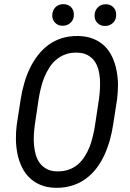

<svg xmlns="http://www.w3.org/2000/svg" viewBox="-20 -894 627 924"><path d="M231.4 -820.8C231.4 -805.7 236.3 -793 246.1 -783.7C255.4 -774.4 268.1 -769.5 283.2 -770C298.3 -770.5 311 -775.9 320.8 -785.6C330.6 -795.4 335.4 -807.6 335.4 -822.8C335.9 -837.9 331.1 -850.6 321.3 -860.4C311 -869.6 298.3 -874.5 283.2 -874C268.1 -873.5 255.4 -868.2 246.1 -858.4C236.8 -848.1 231.9 -835.9 231.4 -820.8ZM435.1 -819.8C434.6 -804.7 439.5 -792 449.7 -782.7C459.5 -773.4 471.7 -768.6 486.8 -769C502 -769.5 514.6 -774.9 524.4 -784.7C534.2 -793.9 539.1 -806.6 539.1 -821.8C539.6 -837.4 534.7 -850.1 524.9 -859.9C515.1 -869.1 502.4 -874 486.8 -873.5C471.7 -873 459 -867.7 449.7 -857.4C440.4 -847.2 435.5 -835 435.1 -819.8ZM524.4 -293.5 543.5 -416.5C546.4 -439.9 547.9 -463.9 547.9 -487.8C547.4 -511.7 544.9 -534.7 540.5 -557.1C536.1 -579.1 529.3 -600.1 520 -620.1C510.7 -639.6 499 -656.7 484.4 -671.4C469.2 -686 451.7 -697.8 430.7 -706.5C409.7 -715.3 385.3 -720.2 357.4 -720.7C328.6 -721.2 301.8 -717.8 277.8 -710.4C253.9 -702.6 231.9 -691.9 212.9 -677.7C193.8 -663.6 176.8 -646.5 161.6 -627C146.5 -607.4 133.8 -586.4 123 -563.5C111.8 -540.5 103 -516.6 96.2 -491.7C88.9 -466.8 83.5 -441.4 79.6 -416.5L60.5 -293C57.6 -269.5 56.2 -246.1 56.6 -222.2C57.1 -198.2 59.6 -175.3 64 -153.3C68.4 -131.3 75.7 -110.4 85 -90.8C94.2 -71.3 106 -54.2 121.1 -39.6C135.7 -24.9 153.3 -13.2 174.3 -4.4C195.3 4.4 219.2 9.3 247.1 9.8C276.4 10.3 303.2 6.8 327.1 -1C351.1 -8.3 373 -19 392.1 -33.2C411.1 -46.9 428.2 -63.5 443.4 -83C458 -102.1 470.7 -123 481.4 -146C492.2 -168.9 501 -192.9 508.3 -217.8C515.1 -242.7 520.5 -268.1 524.4 -293.5ZM456.5 -418.5 437.5 -293C435.1 -275.4 431.6 -257.8 427.2 -239.7C422.9 -221.7 417.5 -204.1 411.1 -187C404.3 -169.9 396 -154.3 386.7 -139.6C377.4 -125 366.2 -112.3 353.5 -101.6C340.3 -90.8 325.7 -82.5 309.1 -77.1C292.5 -71.3 273.4 -68.8 252.4 -69.3C232.9 -69.8 216.8 -74.2 203.6 -81.5C190.4 -88.9 179.2 -98.1 170.9 -109.9C162.6 -121.6 156.2 -134.8 151.9 -149.9C147.5 -165 145 -180.7 143.6 -196.8C142.1 -212.9 142.1 -229.5 143.1 -246.1C144 -262.2 145.5 -277.8 147.5 -292.5L166 -417.5C168.5 -434.6 172.4 -452.1 176.8 -470.2C181.2 -488.3 186.5 -505.4 193.4 -522.5C200.2 -539.1 208.5 -554.7 218.3 -569.8C227.5 -584.5 238.8 -597.2 252 -607.9C265.1 -618.7 279.8 -627 296.4 -632.8C312.5 -638.7 331.1 -641.1 352.1 -640.6C371.6 -640.1 388.2 -636.2 401.4 -628.9C414.6 -621.6 425.8 -612.3 434.1 -601.1C442.4 -589.4 448.7 -576.2 453.1 -561.5C457 -546.4 459.5 -530.8 460.9 -514.6C461.9 -498.5 461.9 -481.9 460.9 -465.8C460 -449.2 458.5 -433.6 456.5 -418.5Z"/></svg>

Font: Roboto Condensed
Style: Italic
Weight: 400
Designer: Google
Version: Version 1.000;PS 001.000;hotconv 1.0.88;makeotf.lib2.5.64775